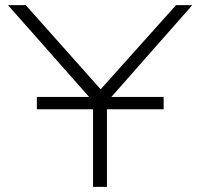

<svg xmlns="http://www.w3.org/2000/svg" viewBox="-20 -725 777 745"><path d="M341 0V-357L353 -318L11 -705H80L371 -378H370L663 -705H726L385 -318L395 -357V0ZM123 -301V-349H615V-301Z"/></svg>

Font: Nunito Sans 7pt Expanded ExtraLight
Style: Regular
Weight: 250
Width: 7
Designer: Vernon Adams
Foundry: Vernon Adams
Version: Version 3.101;gftools[0.9.27]